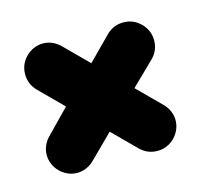

<svg xmlns="http://www.w3.org/2000/svg" viewBox="-58 -319 485 442"><g transform="rotate(-15 184.5 -98.0)"><path d="M36.1 -42C13.2 -19 13.2 16.1 36.1 39.1C59.1 62 94.2 62 117.2 39.1L172.9 -16.1L227.1 38.1C238.3 49.3 252 55.2 268.1 55.2C284.2 55.2 297.9 49.3 309.1 38.1C332 15.1 332 -20 309.1 -43L253.9 -98.1L309.1 -151.9C320.3 -163.1 326.2 -176.8 326.2 -192.9C326.2 -209 320.3 -222.7 309.1 -233.9C297.9 -245.1 284.2 -251 268.1 -251C252 -251 238.3 -245.1 227.1 -233.9L172.9 -179.2L117.2 -234.9C94.2 -257.8 59.1 -257.8 36.1 -234.9C24.9 -223.6 19 -210 19 -193.8C19 -177.7 24.9 -164.1 36.1 -152.8L90.8 -98.1L36.1 -42Z"/></g></svg>

Font: Nemoy
Style: Bold
Weight: 700
Designer: BSozoo
Foundry: BSozoo
Version: Version 001.000